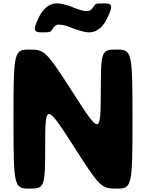

<svg xmlns="http://www.w3.org/2000/svg" viewBox="-20 -1119 866 1139"><path d="M441 -941C463 -934 489 -927 508 -927C563 -927 597 -970 617 -1013C655 -1092 643 -1099 594 -1099C544 -1099 546 -1097 533 -1076C525 -1065 514 -1053 498 -1053C480 -1053 461 -1058 447 -1063C422 -1070 421 -1074 385 -1086C364 -1092 338 -1099 318 -1099C263 -1099 229 -1056 209 -1013C171 -934 183 -927 233 -927C282 -927 280 -929 294 -950C301 -962 312 -973 328 -973C346 -973 365 -968 380 -964C404 -956 405 -952 441 -941ZM414 -256C573 -7 581 0 672 0C763 0 766 -12 766 -413C766 -813 763 -825 672 -825C581 -825 578 -818 578 -569C577 -320 572 -320 413 -569C253 -818 245 -825 154 -825C63 -825 60 -813 60 -413C60 -12 63 0 154 0C245 0 248 -7 248 -256C248 -505 254 -505 414 -256Z"/></svg>

Font: Hussar Print
Style: Bold
Weight: 700
Foundry: Cannot Into Space Fonts
Version: Version 2.00